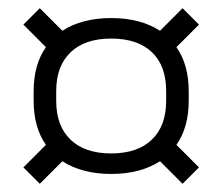

<svg xmlns="http://www.w3.org/2000/svg" viewBox="-20 -513 542 468"><path d="M410 -160 465 -105 425 -65 370 -120Q322 -89 251 -89Q180 -89 132 -120L77 -65L37 -105L92 -160Q62 -202 62 -268V-290Q62 -356 92 -398L37 -453L77 -493L132 -438Q180 -469 251 -469Q322 -469 370 -438L425 -493L465 -453L410 -398Q440 -356 440 -290V-268Q440 -202 410 -160ZM251 -139Q315 -139 350 -172.5Q385 -206 385 -267V-291Q385 -353 350 -386Q315 -419 251 -419Q187 -419 152 -385.5Q117 -352 117 -291V-267Q117 -206 152 -172.5Q187 -139 251 -139Z"/></svg>

Font: KoHo
Style: Regular
Weight: 400
Version: Version 1.000; ttfautohint (v1.6)